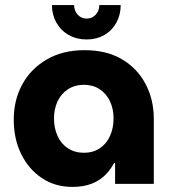

<svg xmlns="http://www.w3.org/2000/svg" viewBox="-20 -722 677 754"><path d="M264 12Q196 12 144 -23Q92 -58 63 -117.5Q34 -177 34 -252Q34 -330 68 -391.5Q102 -453 164.5 -489Q227 -525 312 -525Q398 -525 458.5 -489.5Q519 -454 551.5 -392.5Q584 -331 584 -255V0H432V-82H428Q414 -55 392 -33.5Q370 -12 338.5 0Q307 12 264 12ZM310 -122Q345 -122 371.5 -139.5Q398 -157 412 -188Q426 -219 426 -257Q426 -294 412 -324Q398 -354 371.5 -371.5Q345 -389 310 -389Q274 -389 247 -371.5Q220 -354 206 -324Q192 -294 192 -257Q192 -219 206 -188Q220 -157 247 -139.5Q274 -122 310 -122ZM320 -567Q281 -567 250 -584.5Q219 -602 201.5 -633Q184 -664 184 -702H271Q271 -680 285 -664.5Q299 -649 320 -649Q342 -649 356 -664.5Q370 -680 370 -702H454Q454 -664 437 -633Q420 -602 389.5 -584.5Q359 -567 320 -567Z"/></svg>

Font: MuseoModerno Thin
Style: Bold
Weight: 700
Version: Version 1.003